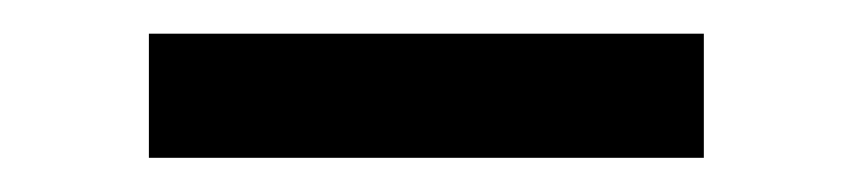

<svg xmlns="http://www.w3.org/2000/svg" viewBox="-20 -310 506 114"><path d="M397.9 -290H68.4V-216.3H397.9Z"/></svg>

Font: Vazirmatn
Style: Regular
Weight: 400
Designer: Saber Rastikerdar
Foundry: Saber Rastikerdar
Version: Version 33.003